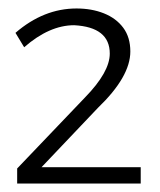

<svg xmlns="http://www.w3.org/2000/svg" viewBox="-20 -793 378 453"><path d="M312 -360H20.5V-395.5L180.5 -563Q239 -623 239 -666.5Q239 -729 155 -733.5Q96.5 -733.5 37 -681.5L16.5 -715.5Q83 -773 160.5 -773Q196.5 -773 225.2 -761.5Q254 -750 270.8 -727.5Q287.5 -705 287.5 -671.5Q287.5 -612 211 -538.5L78 -398.5H312Z"/></svg>

Font: Argentum Novus Light
Style: Regular
Weight: 300
Designer: Julieta Ulanovsky (font) & Cristiano Sobral (main changes)
Foundry: Julieta Ulanovsky (font) & Cristiano Sobral (main changes)
Version: Version 3.00;November 27, 2020;FontCreator 13.0.0.2655 64-bi